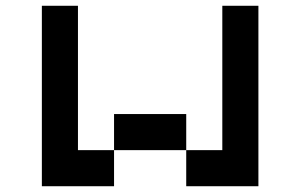

<svg xmlns="http://www.w3.org/2000/svg" viewBox="-20 -770 1040 665"><path d="M625 -125V-375H375V-125H125V-750H250V-250H750V-750H875V-125Z"/></svg>

Font: Picon
Style: Regular
Weight: 400
Designer: yne
Foundry: yne
Version: Version 21.02.27; git-deadbeef-release